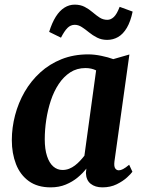

<svg xmlns="http://www.w3.org/2000/svg" viewBox="-20 -798 616 828"><path d="M473.5 -101.5Q471 -80.5 476.8 -72Q482.5 -63.5 492.5 -63.5Q500.5 -63.5 511 -69Q521.5 -74.5 537 -87.5L551 -57.5Q545.5 -49 527.8 -32.8Q510 -16.5 483 -3.2Q456 10 421.5 10Q390.5 10 371 -5.5Q351.5 -21 350.5 -52L352.5 -71Q337 -51 314.8 -32.5Q292.5 -14 263.5 -2Q234.5 10 198.5 10Q141.5 10 104.2 -17Q67 -44 49 -90.2Q31 -136.5 31 -193.5Q31 -247.5 45 -301Q59 -354.5 86.2 -401.8Q113.5 -449 153.5 -485.5Q193.5 -522 245.5 -542.8Q297.5 -563.5 360.5 -563.5Q387 -563.5 417.2 -557.2Q447.5 -551 468.5 -543L538 -563ZM394.5 -494.5Q384.5 -499.5 373 -502Q361.5 -504.5 348.5 -504.5Q311.5 -504.5 283 -486Q254.5 -467.5 233.5 -436Q212.5 -404.5 199.2 -364.5Q186 -324.5 179.5 -281.5Q173 -238.5 173 -197.5Q173 -154.5 182.8 -124.8Q192.5 -95 209.8 -80Q227 -65 249.5 -65Q264.5 -65 278 -70.2Q291.5 -75.5 303.2 -84.5Q315 -93.5 325.2 -104.5Q335.5 -115.5 344 -126.5ZM192 -660.5Q204 -699.5 220.5 -725.8Q237 -752 257.8 -765Q278.5 -778 302 -778Q327 -778 345.5 -768.2Q364 -758.5 379 -745.5Q394 -732.5 409.2 -722.5Q424.5 -712.5 443 -712.5Q458 -712.5 471 -724.8Q484 -737 496 -768.5L552 -748Q543 -705 527 -678Q511 -651 489.5 -638.5Q468 -626 442 -626Q418 -626 398.8 -635.8Q379.5 -645.5 363.8 -658.5Q348 -671.5 333 -681.2Q318 -691 302.5 -691Q284.5 -691 271 -677.5Q257.5 -664 243 -635.5Z"/></svg>

Font: Merriweather 28pt
Style: Bold Italic
Weight: 700
Italic angle: -7.8°
Version: Version 2.101